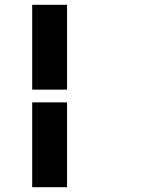

<svg xmlns="http://www.w3.org/2000/svg" viewBox="-20 -721 606 799"><path d="M114 -348V-701H259V-348ZM114 58V-295H259V58Z"/></svg>

Font: Lil Grotesk Black
Style: Regular
Weight: 900
Designer: Bastien Sozeau
Foundry: NBR — Bastien Sozeau
Version: Version 3.003; ttfautohint (v1.8.4.7-5d5b);gftools[0.9.33]